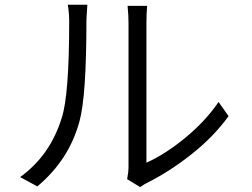

<svg xmlns="http://www.w3.org/2000/svg" viewBox="-20 -761 1058 806"><path d="M136.7 21.5C225.6 -52.7 284.2 -143.6 313.5 -251C333 -321.3 342.8 -461.9 342.8 -672.9C342.8 -676.8 343.8 -699.2 346.7 -741.2H264.6C268.6 -717.8 270.5 -694.3 270.5 -670.9C270.5 -463.9 259.8 -329.1 239.3 -266.6C207 -161.1 148.4 -78.1 64.5 -17.6ZM568.4 24.4C581.1 15.6 591.8 8.8 600.6 4.9C663.1 -26.4 724.6 -66.4 786.1 -115.2C847.7 -164.1 898.4 -216.8 939.5 -273.4L897.5 -333C860.4 -278.3 813.5 -228.5 757.8 -182.6C702.1 -136.7 647.5 -101.6 594.7 -78.1V-665C594.7 -689.5 595.7 -712.9 597.7 -736.3H515.6C518.6 -707 519.5 -682.6 519.5 -663.1V-61.5C519.5 -45.9 517.6 -28.3 513.7 -8.8Z"/></svg>

Font: Gen Shin Gothic P Normal
Style: Regular
Weight: 300
Designer: [Source Han Sans]
Ryoko NISHIZUKA  (kana & ideographs); Paul D. Hunt (Latin, Greek & Cyrillic); Wenlong ZHANG  (bopomofo
Version: Version 1.002.20150607